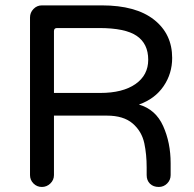

<svg xmlns="http://www.w3.org/2000/svg" viewBox="-20 -703 735 728"><path d="M627 -84V-39.1Q627 -20.5 613.8 -7.3Q600.6 5.9 582 5.9Q561.5 5.9 548.8 -6.3Q536.1 -18.6 536.1 -39.1V-68.4Q536.1 -117.2 527.3 -159.2Q517.6 -205.1 482.9 -234.9Q448.2 -264.6 385.7 -264.6H184.6V-39.1Q184.6 -20.5 170.9 -7.3Q157.2 5.9 138.7 5.9Q120.1 5.9 106.9 -7.3Q93.8 -20.5 93.8 -39.1V-636.7Q93.8 -655.3 106.9 -668.9Q120.1 -682.6 138.7 -682.6H366.2Q495.1 -682.6 564 -628.4Q632.8 -574.2 632.8 -483.4Q632.8 -423.8 600.1 -376Q567.4 -328.1 506.8 -306.6Q570.3 -288.1 598.6 -225.1Q627 -162.1 627 -84ZM542 -476.6Q542 -537.1 498.5 -566.9Q455.1 -596.7 355.5 -596.7H196.3Q184.6 -596.7 184.6 -585V-350.6H360.4Q445.3 -350.6 493.7 -384.3Q542 -418 542 -476.6Z"/></svg>

Font: jf-openhuninn-1.1
Style: Regular
Weight: 400
Designer: [Kosugi Maru]
      Designed by Motoya company      

      [Varela Round]
      Joe Prince(Latin component); Avraham Co
Foundry: justfont CO.,LTD.
Version: 1.1